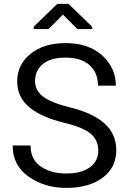

<svg xmlns="http://www.w3.org/2000/svg" viewBox="-20 -939 651 970"><path d="M476.6 -178.7Q476.6 -229.5 439.9 -262Q403.3 -294.4 306.2 -318.4Q190.9 -345.7 128.9 -396.5Q66.9 -447.3 66.9 -527.8Q66.9 -612.3 134 -666.7Q201.2 -721.2 311 -721.2Q428.7 -721.2 497.1 -658.2Q565.4 -595.2 565.4 -506.3H475.1Q475.1 -570.8 433.1 -609.4Q391.1 -647.9 311 -647.9Q235.4 -647.9 196.3 -615.5Q157.2 -583 157.2 -529.3Q157.2 -481.4 198.5 -450.4Q239.7 -419.4 337.4 -395.5Q451.7 -366.7 509.5 -314Q567.4 -261.2 567.4 -179.7Q567.4 -92.3 498.3 -41Q429.2 10.3 314.5 10.3Q205.6 10.3 124.8 -46.4Q43.9 -103 43.9 -204.1H134.3Q134.3 -133.3 185.8 -97.9Q237.3 -62.5 314.5 -62.5Q390.6 -62.5 433.6 -93.3Q476.6 -124 476.6 -178.7ZM445.8 -803.7V-792H371.1L297.9 -865.2L225.1 -792H150.4V-804.2L269.5 -919.4H326.2Z"/></svg>

Font: Roboto Web
Style: Regular
Weight: 400
Designer: Google
Version: Version 1.200310; 2013